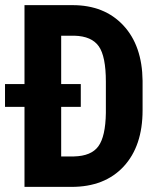

<svg xmlns="http://www.w3.org/2000/svg" viewBox="-24 -731 624 751"><path d="M292 -313H215.3V-119.1H265.1Q333 -120.6 360.8 -158.9Q388.7 -197.3 390.1 -289.1V-411.1Q390.1 -510.7 362.3 -550Q334.5 -589.4 267.6 -591.3H215.3V-402.3H292ZM71.8 0V-313H-4.4V-402.3H71.8V-710.9H259.8Q384.3 -710.9 458.3 -631.8Q532.2 -552.7 533.7 -415V-299.8Q533.7 -159.7 459.7 -79.8Q385.7 0 255.9 0Z"/></svg>

Font: MAUL Condensed Bold
Style: Condensed Bold
Weight: 700
Designer: MAUL
Version: Version 1.0; 2020; ttfautohint (v1.8.3)